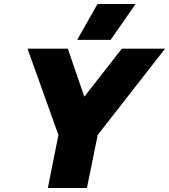

<svg xmlns="http://www.w3.org/2000/svg" viewBox="-20 -943 848 963"><path d="M469 -923H660L535 -743H367ZM273 -266 118 -699H320L403 -458L591 -699H808L470 -266L416 0H220Z"/></svg>

Font: Readiness ExtraBold
Style: Italic
Weight: 800
Italic angle: -12°
Designer: Katatrad Team
Foundry: CadsonDemak
Version: Version 1.00;January 16, 2020;FontCreator 12.0.0.2550 64-bit